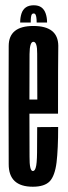

<svg xmlns="http://www.w3.org/2000/svg" viewBox="-20 -705 256 728"><path d="M104.5 3V-56.5Q91.5 -56.5 92 -111.5Q91.5 -165.5 91.5 -302.5Q91.5 -455 92 -500Q92.5 -546.5 106.5 -546.5Q121.5 -546.5 121 -501Q121.5 -457 121.5 -327.5H83.5V-274H200Q200 -288 200 -302Q200 -457 201 -532Q200 -606.5 106.5 -606.5Q13 -606.5 13 -530.5Q12.5 -454.5 12.5 -302.5Q12.5 -170.5 13 -83Q12.5 3 104.5 3ZM104.5 -56.5V3Q148.5 3 168.5 -17.5Q188 -38 194.5 -89.5Q200.5 -140 200.5 -223.5L121 -223Q121 -170 120.5 -126Q120 -83 115.5 -69.5Q112 -56.5 104.5 -56.5ZM108 -685Q89.5 -685 78 -677Q66.5 -669 61.5 -653.8Q56.5 -638.5 56.5 -619.5H96.5Q96.5 -632.5 97.5 -640Q98.5 -647.5 100.8 -650.8Q103 -654 108 -654Q111.5 -654 113.8 -651.2Q116 -648.5 117.5 -640.8Q119 -633 119 -619.5H158.5Q158.5 -638.5 153.2 -653.8Q148 -669 137 -677Q126 -685 108 -685Z"/></svg>

Font: Anybody UltraCondensed
Style: Regular
Weight: 400
Width: 1
Version: Version 1.113;gftools[0.9.25]